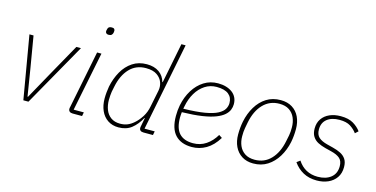

<svg xmlns="http://www.w3.org/2000/svg" viewBox="-75 -1111 2925 1494"><g transform="rotate(15 1388.0 -364.0)"><path d="M200 0H159L72 -508H105L149 -247L183 -36H187L304 -247L450 -508H487Z M667 -664Q654 -664 648 -670.5Q642 -677 642 -685Q642 -688 642.5 -692Q643 -696 645 -702Q647 -714 654.5 -720Q662 -726 678 -726Q692 -726 697.5 -720Q703 -714 703 -706Q703 -703 702.5 -699.5Q702 -696 701 -688Q698 -677 690.5 -670.5Q683 -664 667 -664ZM632 0H556Q540 0 531 -7.5Q522 -15 522 -29Q522 -34 523 -38.5Q524 -43 525 -47L617 -508H652L556 -31H638Z M1203 0H1127Q1110 0 1101.5 -7.5Q1093 -15 1093 -29Q1093 -34 1094 -38.5Q1095 -43 1096 -48L1108 -111H1105Q1074 -54 1032 -21Q990 12 927 12Q877 12 840.5 -12.5Q804 -37 785 -80Q766 -123 766 -178Q766 -203 768.5 -227.5Q771 -252 775 -276Q789 -344 820.5 -399.5Q852 -455 901 -487.5Q950 -520 1016 -520Q1076 -520 1115 -492.5Q1154 -465 1167 -417H1170L1234 -740H1268L1127 -31H1209ZM932 -19Q965 -19 991 -29.5Q1017 -40 1042 -62Q1070 -86 1094.5 -124Q1119 -162 1128 -211L1155 -344Q1162 -378 1150.5 -411Q1139 -444 1106.5 -466.5Q1074 -489 1017 -489Q937 -489 885.5 -434.5Q834 -380 815 -286L806 -242Q804 -227 802.5 -211Q801 -195 801 -176Q801 -133 814.5 -97.5Q828 -62 857.5 -40.5Q887 -19 932 -19Z M1518 12Q1431 12 1384 -38Q1337 -88 1337 -191Q1337 -213 1339 -235Q1341 -257 1345 -277Q1359 -347 1393 -402Q1427 -457 1477 -488.5Q1527 -520 1590 -520Q1625 -520 1654 -511.5Q1683 -503 1704.5 -487Q1726 -471 1737.5 -447.5Q1749 -424 1749 -394Q1749 -371 1740 -348.5Q1731 -326 1708 -305.5Q1685 -285 1643 -268.5Q1601 -252 1535 -242Q1469 -232 1374 -230Q1373 -222 1372 -208.5Q1371 -195 1371 -187Q1371 -100 1408.5 -59.5Q1446 -19 1519 -19Q1578 -19 1624 -50Q1670 -81 1701 -134L1727 -117Q1686 -50 1632.5 -19Q1579 12 1518 12ZM1586 -490Q1534 -490 1492 -462.5Q1450 -435 1422 -388Q1394 -341 1382 -279L1378 -259Q1484 -261 1550 -272.5Q1616 -284 1651.5 -303Q1687 -322 1700.5 -345.5Q1714 -369 1714 -394Q1714 -439 1682.5 -464.5Q1651 -490 1586 -490Z M2012 12Q1959 12 1920.5 -12.5Q1882 -37 1862 -79.5Q1842 -122 1842 -176Q1842 -204 1844.5 -230.5Q1847 -257 1852 -282Q1866 -350 1898.5 -404Q1931 -458 1980 -489Q2029 -520 2095 -520Q2149 -520 2187.5 -496Q2226 -472 2246 -429.5Q2266 -387 2266 -332Q2266 -305 2263.5 -278Q2261 -251 2256 -226Q2242 -159 2209 -105Q2176 -51 2127 -19.5Q2078 12 2012 12ZM2016 -19Q2094 -19 2146 -73.5Q2198 -128 2217 -223L2227 -272Q2230 -287 2231 -303.5Q2232 -320 2232 -337Q2232 -379 2217 -414Q2202 -449 2171 -469.5Q2140 -490 2092 -490Q2014 -490 1961.5 -435.5Q1909 -381 1890 -285L1881 -237Q1878 -222 1877 -205.5Q1876 -189 1876 -171Q1876 -129 1891 -94.5Q1906 -60 1937 -39.5Q1968 -19 2016 -19Z M2524 12Q2462 12 2415 -13.5Q2368 -39 2336 -85L2363 -105Q2391 -62 2431.5 -40Q2472 -18 2524 -18Q2590 -18 2630 -50Q2670 -82 2670 -141Q2670 -183 2646.5 -204Q2623 -225 2574 -237L2526 -249Q2491 -258 2464 -272Q2437 -286 2421 -311Q2405 -336 2405 -375Q2405 -421 2427.5 -453.5Q2450 -486 2489 -503Q2528 -520 2578 -520Q2641 -520 2679.5 -497Q2718 -474 2741 -442L2717 -420Q2696 -449 2664 -469.5Q2632 -490 2576 -490Q2513 -490 2476 -460.5Q2439 -431 2439 -377Q2439 -335 2462.5 -313.5Q2486 -292 2534 -280L2581 -268Q2617 -259 2644.5 -245Q2672 -231 2688 -207Q2704 -183 2704 -143Q2704 -93 2680 -58.5Q2656 -24 2615.5 -6Q2575 12 2524 12Z"/></g></svg>

Font: IBM Plex Sans ExtraLight
Style: Italic
Weight: 250
Italic angle: -11.31°
Designer: Mike Abbink, Paul van der Laan, Pieter van Rosmalen
Foundry: Bold Monday
Version: Version 3.201